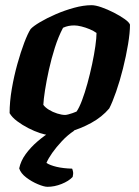

<svg xmlns="http://www.w3.org/2000/svg" viewBox="-20 -520 534 740"><path d="M167 0Q156 0 134.5 -7Q113 -14 89.5 -26Q66 -38 46 -53Q26 -68 17 -84Q17 -128 25.5 -177.5Q34 -227 47 -273.5Q60 -320 73.5 -355.5Q87 -391 98 -408Q108 -419 134 -434.5Q160 -450 194.5 -465Q229 -480 265.5 -490Q302 -500 333 -500Q348 -500 371 -492Q394 -484 418.5 -471.5Q443 -459 460.5 -446.5Q478 -434 481 -425Q481 -394 473.5 -349Q466 -304 454 -256Q442 -208 427.5 -166.5Q413 -125 401 -102Q373 -69 332 -46.5Q291 -24 247.5 -12Q204 0 167 0ZM231 -77Q235 -77 243 -79Q251 -81 259.5 -84Q268 -87 275 -90Q285 -104 296 -133Q307 -162 317 -198.5Q327 -235 335 -272.5Q343 -310 347.5 -342Q352 -374 352 -393Q341 -401 325.5 -407.5Q310 -414 294 -418Q278 -422 266 -422Q255 -422 244.5 -420Q234 -418 223 -413Q205 -379 191.5 -336.5Q178 -294 168.5 -251Q159 -208 153.5 -172.5Q148 -137 147 -116Q154 -106 168.5 -97Q183 -88 200.5 -82.5Q218 -77 231 -77ZM163 200Q150 200 126 190Q102 180 81 164Q60 148 54 129Q60 100 79 74Q98 48 124 25.5Q150 3 178 -14L267 -17Q241 0 219 23.5Q197 47 181.5 69Q166 91 159 108Q173 117 198 123Q223 129 258 130Q260 134 261.5 142Q263 150 260 162Q245 178 217.5 189Q190 200 163 200Z"/></svg>

Font: Texturina 12pt ExtraBold
Style: Italic
Weight: 800
Italic angle: -11°
Designer: Guillermo Torres Carreño
Foundry: Omnibus-Type
Version: Version 1.002